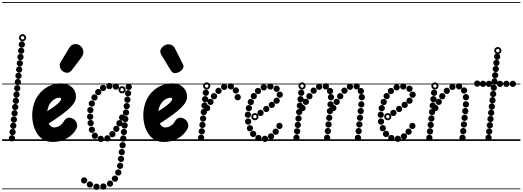

<svg xmlns="http://www.w3.org/2000/svg" viewBox="-25 -1349 5002 1838"><path d="M184.1 -893Q171.5 -893 162.8 -901.7Q154 -910.4 154 -922.9Q154 -935.5 162.7 -944.2Q171.4 -953 183.9 -953Q196.5 -953 205.2 -944.3Q214 -935.6 214 -923.1Q214 -910.5 205.3 -901.8Q196.6 -893 184.1 -893ZM177.6 -833Q165 -833 156.2 -841.7Q147.5 -850.4 147.5 -862.9Q147.5 -875.5 156.2 -884.2Q164.9 -893 177.4 -893Q190 -893 198.8 -884.3Q207.5 -875.6 207.5 -863.1Q207.5 -850.5 198.8 -841.8Q190.1 -833 177.6 -833ZM171.1 -773Q158.5 -773 149.8 -781.7Q141 -790.4 141 -802.9Q141 -815.5 149.7 -824.2Q158.4 -833 170.9 -833Q183.5 -833 192.2 -824.3Q201 -815.6 201 -803.1Q201 -790.5 192.3 -781.8Q183.6 -773 171.1 -773ZM165.1 -713Q152.5 -713 143.8 -721.7Q135 -730.4 135 -742.9Q135 -755.5 143.7 -764.2Q152.4 -773 164.9 -773Q177.5 -773 186.2 -764.3Q195 -755.6 195 -743.1Q195 -730.5 186.3 -721.8Q177.6 -713 165.1 -713ZM158.6 -653.5Q146 -653.5 137.2 -662.2Q128.5 -670.9 128.5 -683.4Q128.5 -696 137.2 -704.8Q145.9 -713.5 158.4 -713.5Q171 -713.5 179.8 -704.8Q188.5 -696.1 188.5 -683.6Q188.5 -671 179.8 -662.2Q171.1 -653.5 158.6 -653.5ZM152.1 -593.5Q139.5 -593.5 130.8 -602.2Q122 -610.9 122 -623.4Q122 -636 130.7 -644.8Q139.4 -653.5 151.9 -653.5Q164.5 -653.5 173.2 -644.8Q182 -636.1 182 -623.6Q182 -611 173.3 -602.2Q164.6 -593.5 152.1 -593.5ZM146.1 -533.5Q133.5 -533.5 124.8 -542.2Q116 -550.9 116 -563.4Q116 -576 124.7 -584.8Q133.4 -593.5 145.9 -593.5Q158.5 -593.5 167.2 -584.8Q176 -576.1 176 -563.6Q176 -551 167.3 -542.2Q158.6 -533.5 146.1 -533.5ZM139.6 -474Q127 -474 118.2 -482.7Q109.5 -491.4 109.5 -503.9Q109.5 -516.5 118.2 -525.2Q126.9 -534 139.4 -534Q152 -534 160.8 -525.3Q169.5 -516.6 169.5 -504.1Q169.5 -491.5 160.8 -482.8Q152.1 -474 139.6 -474ZM133.1 -414Q120.5 -414 111.8 -422.7Q103 -431.4 103 -443.9Q103 -456.5 111.7 -465.2Q120.4 -474 132.9 -474Q145.5 -474 154.2 -465.3Q163 -456.6 163 -444.1Q163 -431.5 154.3 -422.8Q145.6 -414 133.1 -414ZM127.1 -354Q114.5 -354 105.8 -362.7Q97 -371.4 97 -383.9Q97 -396.5 105.7 -405.2Q114.4 -414 126.9 -414Q139.5 -414 148.2 -405.3Q157 -396.6 157 -384.1Q157 -371.5 148.3 -362.8Q139.6 -354 127.1 -354ZM120.6 -294.5Q108 -294.5 99.2 -303.2Q90.5 -311.9 90.5 -324.4Q90.5 -337 99.2 -345.8Q107.9 -354.5 120.4 -354.5Q133 -354.5 141.8 -345.8Q150.5 -337.1 150.5 -324.6Q150.5 -312 141.8 -303.2Q133.1 -294.5 120.6 -294.5ZM114.6 -234.5Q102 -234.5 93.2 -243.2Q84.5 -251.9 84.5 -264.4Q84.5 -277 93.2 -285.8Q101.9 -294.5 114.4 -294.5Q127 -294.5 135.8 -285.8Q144.5 -277.1 144.5 -264.6Q144.5 -252 135.8 -243.2Q127.1 -234.5 114.6 -234.5ZM108.1 -174.5Q95.5 -174.5 86.8 -183.2Q78 -191.9 78 -204.4Q78 -217 86.7 -225.8Q95.4 -234.5 107.9 -234.5Q120.5 -234.5 129.2 -225.8Q138 -217.1 138 -204.6Q138 -192 129.3 -183.2Q120.6 -174.5 108.1 -174.5ZM102.1 -115Q89.5 -115 80.8 -123.7Q72 -132.4 72 -144.9Q72 -157.5 80.7 -166.2Q89.4 -175 101.9 -175Q114.5 -175 123.2 -166.3Q132 -157.6 132 -145.1Q132 -132.5 123.3 -123.8Q114.6 -115 102.1 -115ZM95.6 -55Q83 -55 74.2 -63.7Q65.5 -72.4 65.5 -84.9Q65.5 -97.5 74.2 -106.2Q82.9 -115 95.4 -115Q108 -115 116.8 -106.3Q125.5 -97.6 125.5 -85.1Q125.5 -72.5 116.8 -63.8Q108.1 -55 95.6 -55ZM89.1 5Q76.5 5 67.8 -3.7Q59 -12.4 59 -24.9Q59 -37.5 67.7 -46.2Q76.4 -55 88.9 -55Q101.5 -55 110.2 -46.3Q119 -37.6 119 -25.1Q119 -12.5 110.3 -3.8Q101.6 5 89.1 5ZM191.2 -953Q177 -953 166.8 -963.2Q156.5 -973.3 156.5 -987.7Q156.5 -1002 166.7 -1012Q176.8 -1022 191.2 -1022Q205.5 -1022 215.5 -1011.9Q225.5 -1001.9 225.5 -987.7Q225.5 -973.5 215.4 -963.2Q205.4 -953 191.2 -953ZM191.2 -971Q198 -971 202.8 -975.9Q207.5 -980.8 207.5 -987.5Q207.5 -994.5 202.7 -999.2Q197.9 -1004 191 -1004Q184.5 -1004 179.5 -999.2Q174.5 -994.5 174.5 -987.5Q174.5 -980.8 179.5 -975.9Q184.5 -971 191.2 -971ZM-5 455H319.5V463H-5ZM-5 -16H319.5V0H-5ZM-5 -549H319.5V-541H-5ZM-5 -1329H319.5V-1321H-5Z M479.5 10Q423 10 383.5 -16.5Q344 -43 320.5 -86.8Q297 -130.5 288.5 -182.8Q280 -235 285.5 -286Q295 -372 336.2 -431Q377.5 -490 436 -520.5Q494.5 -551 555 -551Q602.5 -551 635.2 -533.8Q668 -516.5 685 -487.5Q702 -458.5 702 -422.5Q702 -398 689 -373Q676 -348 646.2 -318.5Q616.5 -289 566 -251.8Q515.5 -214.5 440.5 -166Q446.5 -155.5 454 -147.2Q461.5 -139 471.2 -134Q481 -129 492.5 -129Q520 -129 545.5 -144.5Q571 -160 584.5 -185Q598.5 -211.5 622 -220Q645.5 -228.5 676 -211Q701 -196.5 710.2 -168.5Q719.5 -140.5 705.5 -115Q673.5 -56.5 612.5 -23.2Q551.5 10 479.5 10ZM427.5 -285Q459.5 -304 484 -321.5Q508.5 -339 525.5 -354Q542.5 -369 551.2 -381Q560 -393 560 -400.5Q560 -406 557.2 -409.8Q554.5 -413.5 544.5 -413.5Q522 -413.5 497.5 -399.8Q473 -386 454 -358.2Q435 -330.5 428 -288ZM479.5 10Q423 10 383.5 -16.5Q344 -43 320.5 -86.8Q297 -130.5 288.5 -182.8Q280 -235 285.5 -286Q295 -372 336.2 -431Q377.5 -490 436 -520.5Q494.5 -551 555 -551Q602.5 -551 635.2 -533.8Q668 -516.5 685 -487.5Q702 -458.5 702 -422.5Q702 -398 689 -373Q676 -348 646.2 -318.5Q616.5 -289 566 -251.8Q515.5 -214.5 440.5 -166Q446.5 -155.5 454 -147.2Q461.5 -139 471.2 -134Q481 -129 492.5 -129Q520 -129 545.5 -144.5Q571 -160 584.5 -185Q598.5 -211.5 622 -220Q645.5 -228.5 676 -211Q701 -196.5 710.2 -168.5Q719.5 -140.5 705.5 -115Q673.5 -56.5 612.5 -23.2Q551.5 10 479.5 10ZM427.5 -285Q459.5 -304 484 -321.5Q508.5 -339 525.5 -354Q542.5 -369 551.2 -381Q560 -393 560 -400.5Q560 -406 557.2 -409.8Q554.5 -413.5 544.5 -413.5Q522 -413.5 497.5 -399.8Q473 -386 454 -358.2Q435 -330.5 428 -288ZM580.5 -664Q557.5 -678 549.2 -704.2Q541 -730.5 557.5 -758L634.5 -885.5Q658.5 -925.5 691.2 -927.2Q724 -929 747 -907.5Q770.5 -886.5 772.8 -856.5Q775 -826.5 756.5 -802L664 -679.5Q645.5 -655 623.8 -653Q602 -651 580.5 -664ZM234 455H787V463H234ZM234 -16H787V0H234ZM234 -549H787V-541H234ZM234 -1329H787V-1321H234Z M1148.6 71.5Q1136 71.5 1127.2 62.8Q1118.5 54.1 1118.5 41.6Q1118.5 29 1127.2 20.2Q1135.9 11.5 1148.4 11.5Q1161 11.5 1169.8 20.2Q1178.5 28.9 1178.5 41.4Q1178.5 54 1169.8 62.8Q1161.1 71.5 1148.6 71.5ZM1141.1 137Q1128.5 137 1119.8 128.3Q1111 119.6 1111 107.1Q1111 94.5 1119.7 85.8Q1128.4 77 1140.9 77Q1153.5 77 1162.2 85.7Q1171 94.4 1171 106.9Q1171 119.5 1162.3 128.2Q1153.6 137 1141.1 137ZM1133.6 202.5Q1121 202.5 1112.2 193.8Q1103.5 185.1 1103.5 172.6Q1103.5 160 1112.2 151.2Q1120.9 142.5 1133.4 142.5Q1146 142.5 1154.8 151.2Q1163.5 159.9 1163.5 172.4Q1163.5 185 1154.8 193.8Q1146.1 202.5 1133.6 202.5ZM1125.1 268Q1112.5 268 1103.8 259.3Q1095 250.6 1095 238.1Q1095 225.5 1103.7 216.8Q1112.4 208 1124.9 208Q1137.5 208 1146.2 216.7Q1155 225.4 1155 237.9Q1155 250.5 1146.3 259.2Q1137.6 268 1125.1 268ZM1107.6 332Q1095 332 1086.2 323.3Q1077.5 314.6 1077.5 302.1Q1077.5 289.5 1086.2 280.8Q1094.9 272 1107.4 272Q1120 272 1128.8 280.7Q1137.5 289.4 1137.5 301.9Q1137.5 314.5 1128.8 323.2Q1120.1 332 1107.6 332ZM1075.6 391Q1063 391 1054.2 382.3Q1045.5 373.6 1045.5 361.1Q1045.5 348.5 1054.2 339.8Q1062.9 331 1075.4 331Q1088 331 1096.8 339.7Q1105.5 348.4 1105.5 360.9Q1105.5 373.5 1096.8 382.2Q1088.1 391 1075.6 391ZM1028.1 439Q1015.5 439 1006.8 430.3Q998 421.6 998 409.1Q998 396.5 1006.7 387.8Q1015.4 379 1027.9 379Q1040.5 379 1049.2 387.7Q1058 396.4 1058 408.9Q1058 421.5 1049.3 430.2Q1040.6 439 1028.1 439ZM964.6 466.5Q952 466.5 943.2 457.8Q934.5 449.1 934.5 436.6Q934.5 424 943.2 415.2Q951.9 406.5 964.4 406.5Q977 406.5 985.8 415.2Q994.5 423.9 994.5 436.4Q994.5 449 985.8 457.8Q977.1 466.5 964.6 466.5ZM898.6 469Q886 469 877.2 460.3Q868.5 451.6 868.5 439.1Q868.5 426.5 877.2 417.8Q885.9 409 898.4 409Q911 409 919.8 417.7Q928.5 426.4 928.5 438.9Q928.5 451.5 919.8 460.2Q911.1 469 898.6 469ZM835.6 447Q823 447 814.2 438.3Q805.5 429.6 805.5 417.1Q805.5 404.5 814.2 395.8Q822.9 387 835.4 387Q848 387 856.8 395.7Q865.5 404.4 865.5 416.9Q865.5 429.5 856.8 438.2Q848.1 447 835.6 447ZM780.6 408Q768 408 759.2 399.3Q750.5 390.6 750.5 378.1Q750.5 365.5 759.2 356.8Q767.9 348 780.4 348Q793 348 801.8 356.7Q810.5 365.4 810.5 377.9Q810.5 390.5 801.8 399.2Q793.1 408 780.6 408ZM1207.6 -487.5Q1195 -487.5 1186.2 -496.2Q1177.5 -504.9 1177.5 -517.4Q1177.5 -530 1186.2 -538.8Q1194.9 -547.5 1207.4 -547.5Q1220 -547.5 1228.8 -538.8Q1237.5 -530.1 1237.5 -517.6Q1237.5 -505 1228.8 -496.2Q1220.1 -487.5 1207.6 -487.5ZM1201.1 -426Q1188.5 -426 1179.8 -434.7Q1171 -443.4 1171 -455.9Q1171 -468.5 1179.7 -477.2Q1188.4 -486 1200.9 -486Q1213.5 -486 1222.2 -477.3Q1231 -468.6 1231 -456.1Q1231 -443.5 1222.3 -434.8Q1213.6 -426 1201.1 -426ZM1194.6 -364.5Q1182 -364.5 1173.2 -373.2Q1164.5 -381.9 1164.5 -394.4Q1164.5 -407 1173.2 -415.8Q1181.9 -424.5 1194.4 -424.5Q1207 -424.5 1215.8 -415.8Q1224.5 -407.1 1224.5 -394.6Q1224.5 -382 1215.8 -373.2Q1207.1 -364.5 1194.6 -364.5ZM1188.1 -303Q1175.5 -303 1166.8 -311.7Q1158 -320.4 1158 -332.9Q1158 -345.5 1166.7 -354.2Q1175.4 -363 1187.9 -363Q1200.5 -363 1209.2 -354.3Q1218 -345.6 1218 -333.1Q1218 -320.5 1209.3 -311.8Q1200.6 -303 1188.1 -303ZM1181.6 -241.5Q1169 -241.5 1160.2 -250.2Q1151.5 -258.9 1151.5 -271.4Q1151.5 -284 1160.2 -292.8Q1168.9 -301.5 1181.4 -301.5Q1194 -301.5 1202.8 -292.8Q1211.5 -284.1 1211.5 -271.6Q1211.5 -259 1202.8 -250.2Q1194.1 -241.5 1181.6 -241.5ZM1174.6 -179.5Q1162 -179.5 1153.2 -188.2Q1144.5 -196.9 1144.5 -209.4Q1144.5 -222 1153.2 -230.8Q1161.9 -239.5 1174.4 -239.5Q1187 -239.5 1195.8 -230.8Q1204.5 -222.1 1204.5 -209.6Q1204.5 -197 1195.8 -188.2Q1187.1 -179.5 1174.6 -179.5ZM1168.1 -118Q1155.5 -118 1146.8 -126.7Q1138 -135.4 1138 -147.9Q1138 -160.5 1146.7 -169.2Q1155.4 -178 1167.9 -178Q1180.5 -178 1189.2 -169.3Q1198 -160.6 1198 -148.1Q1198 -135.5 1189.3 -126.8Q1180.6 -118 1168.1 -118ZM1161.6 -55.5Q1149 -55.5 1140.2 -64.2Q1131.5 -72.9 1131.5 -85.4Q1131.5 -98 1140.2 -106.8Q1148.9 -115.5 1161.4 -115.5Q1174 -115.5 1182.8 -106.8Q1191.5 -98.1 1191.5 -85.6Q1191.5 -73 1182.8 -64.2Q1174.1 -55.5 1161.6 -55.5ZM1155.1 7Q1142.5 7 1133.8 -1.7Q1125 -10.4 1125 -22.9Q1125 -35.5 1133.7 -44.2Q1142.4 -53 1154.9 -53Q1167.5 -53 1176.2 -44.3Q1185 -35.6 1185 -23.1Q1185 -10.5 1176.3 -1.8Q1167.6 7 1155.1 7ZM1084.6 -490Q1072 -490 1063.2 -498.7Q1054.5 -507.4 1054.5 -519.9Q1054.5 -532.5 1063.2 -541.2Q1071.9 -550 1084.4 -550Q1097 -550 1105.8 -541.3Q1114.5 -532.6 1114.5 -520.1Q1114.5 -507.5 1105.8 -498.8Q1097.1 -490 1084.6 -490ZM1022.6 -495Q1010 -495 1001.2 -503.7Q992.5 -512.4 992.5 -524.9Q992.5 -537.5 1001.2 -546.2Q1009.9 -555 1022.4 -555Q1035 -555 1043.8 -546.3Q1052.5 -537.6 1052.5 -525.1Q1052.5 -512.5 1043.8 -503.8Q1035.1 -495 1022.6 -495ZM962.1 -477Q949.5 -477 940.8 -485.7Q932 -494.4 932 -506.9Q932 -519.5 940.7 -528.2Q949.4 -537 961.9 -537Q974.5 -537 983.2 -528.3Q992 -519.6 992 -507.1Q992 -494.5 983.3 -485.8Q974.6 -477 962.1 -477ZM915.6 -437.5Q903 -437.5 894.2 -446.2Q885.5 -454.9 885.5 -467.4Q885.5 -480 894.2 -488.8Q902.9 -497.5 915.4 -497.5Q928 -497.5 936.8 -488.8Q945.5 -480.1 945.5 -467.6Q945.5 -455 936.8 -446.2Q928.1 -437.5 915.6 -437.5ZM879.6 -386Q867 -386 858.2 -394.7Q849.5 -403.4 849.5 -415.9Q849.5 -428.5 858.2 -437.2Q866.9 -446 879.4 -446Q892 -446 900.8 -437.3Q909.5 -428.6 909.5 -416.1Q909.5 -403.5 900.8 -394.8Q892.1 -386 879.6 -386ZM854.1 -328Q841.5 -328 832.8 -336.7Q824 -345.4 824 -357.9Q824 -370.5 832.7 -379.2Q841.4 -388 853.9 -388Q866.5 -388 875.2 -379.3Q884 -370.6 884 -358.1Q884 -345.5 875.3 -336.8Q866.6 -328 854.1 -328ZM840.1 -265Q827.5 -265 818.8 -273.7Q810 -282.4 810 -294.9Q810 -307.5 818.7 -316.2Q827.4 -325 839.9 -325Q852.5 -325 861.2 -316.3Q870 -307.6 870 -295.1Q870 -282.5 861.3 -273.8Q852.6 -265 840.1 -265ZM838.1 -201.5Q825.5 -201.5 816.8 -210.2Q808 -218.9 808 -231.4Q808 -244 816.7 -252.8Q825.4 -261.5 837.9 -261.5Q850.5 -261.5 859.2 -252.8Q868 -244.1 868 -231.6Q868 -219 859.3 -210.2Q850.6 -201.5 838.1 -201.5ZM843.1 -140.5Q830.5 -140.5 821.8 -149.2Q813 -157.9 813 -170.4Q813 -183 821.7 -191.8Q830.4 -200.5 842.9 -200.5Q855.5 -200.5 864.2 -191.8Q873 -183.1 873 -170.6Q873 -158 864.3 -149.2Q855.6 -140.5 843.1 -140.5ZM854.6 -77Q842 -77 833.2 -85.7Q824.5 -94.4 824.5 -106.9Q824.5 -119.5 833.2 -128.2Q841.9 -137 854.4 -137Q867 -137 875.8 -128.3Q884.5 -119.6 884.5 -107.1Q884.5 -94.5 875.8 -85.8Q867.1 -77 854.6 -77ZM883.1 -19.5Q870.5 -19.5 861.8 -28.2Q853 -36.9 853 -49.4Q853 -62 861.7 -70.8Q870.4 -79.5 882.9 -79.5Q895.5 -79.5 904.2 -70.8Q913 -62.1 913 -49.6Q913 -37 904.3 -28.2Q895.6 -19.5 883.1 -19.5ZM939.6 10.5Q927 10.5 918.2 1.8Q909.5 -6.9 909.5 -19.4Q909.5 -32 918.2 -40.8Q926.9 -49.5 939.4 -49.5Q952 -49.5 960.8 -40.8Q969.5 -32.1 969.5 -19.6Q969.5 -7 960.8 1.8Q952.1 10.5 939.6 10.5ZM1003.1 5.5Q990.5 5.5 981.8 -3.2Q973 -11.9 973 -24.4Q973 -37 981.7 -45.8Q990.4 -54.5 1002.9 -54.5Q1015.5 -54.5 1024.2 -45.8Q1033 -37.1 1033 -24.6Q1033 -12 1024.3 -3.2Q1015.6 5.5 1003.1 5.5ZM1051.1 -35Q1038.5 -35 1029.8 -43.7Q1021 -52.4 1021 -64.9Q1021 -77.5 1029.7 -86.2Q1038.4 -95 1050.9 -95Q1063.5 -95 1072.2 -86.3Q1081 -77.6 1081 -65.1Q1081 -52.5 1072.3 -43.8Q1063.6 -35 1051.1 -35ZM1088.6 -86Q1076 -86 1067.2 -94.7Q1058.5 -103.4 1058.5 -115.9Q1058.5 -128.5 1067.2 -137.2Q1075.9 -146 1088.4 -146Q1101 -146 1109.8 -137.3Q1118.5 -128.6 1118.5 -116.1Q1118.5 -103.5 1109.8 -94.8Q1101.1 -86 1088.6 -86ZM1118.6 -139.5Q1106 -139.5 1097.2 -148.2Q1088.5 -156.9 1088.5 -169.4Q1088.5 -182 1097.2 -190.8Q1105.9 -199.5 1118.4 -199.5Q1131 -199.5 1139.8 -190.8Q1148.5 -182.1 1148.5 -169.6Q1148.5 -157 1139.8 -148.2Q1131.1 -139.5 1118.6 -139.5ZM1144.1 -194Q1131.5 -194 1122.8 -202.7Q1114 -211.4 1114 -223.9Q1114 -236.5 1122.7 -245.2Q1131.4 -254 1143.9 -254Q1156.5 -254 1165.2 -245.3Q1174 -236.6 1174 -224.1Q1174 -211.5 1165.3 -202.8Q1156.6 -194 1144.1 -194ZM1143.7 -455Q1129.5 -455 1119.2 -465.2Q1109 -475.3 1109 -489.7Q1109 -504 1119.2 -514Q1129.3 -524 1143.7 -524Q1158 -524 1168 -513.9Q1178 -503.9 1178 -489.7Q1178 -475.5 1167.9 -465.2Q1157.9 -455 1143.7 -455ZM1143.8 -473Q1150.5 -473 1155.2 -477.9Q1160 -482.8 1160 -489.5Q1160 -496.5 1155.2 -501.2Q1150.4 -506 1143.5 -506Q1137 -506 1132 -501.2Q1127 -496.5 1127 -489.5Q1127 -482.8 1132 -477.9Q1137 -473 1143.8 -473ZM755 455H1357V463H755ZM755 -16H1357V0H755ZM755 -549H1357V-541H755ZM755 -1329H1357V-1321H755Z M1543 10Q1486.5 10 1447 -16.5Q1407.5 -43 1384 -86.8Q1360.5 -130.5 1352 -182.8Q1343.5 -235 1349 -286Q1358.5 -372 1399.8 -431Q1441 -490 1499.5 -520.5Q1558 -551 1618.5 -551Q1666 -551 1698.8 -533.8Q1731.5 -516.5 1748.5 -487.5Q1765.5 -458.5 1765.5 -422.5Q1765.5 -398 1752.5 -373Q1739.5 -348 1709.8 -318.5Q1680 -289 1629.5 -251.8Q1579 -214.5 1504 -166Q1510 -155.5 1517.5 -147.2Q1525 -139 1534.8 -134Q1544.5 -129 1556 -129Q1583.5 -129 1609 -144.5Q1634.5 -160 1648 -185Q1662 -211.5 1685.5 -220Q1709 -228.5 1739.5 -211Q1764.5 -196.5 1773.8 -168.5Q1783 -140.5 1769 -115Q1737 -56.5 1676 -23.2Q1615 10 1543 10ZM1491 -285Q1523 -304 1547.5 -321.5Q1572 -339 1589 -354Q1606 -369 1614.8 -381Q1623.5 -393 1623.5 -400.5Q1623.5 -406 1620.8 -409.8Q1618 -413.5 1608 -413.5Q1585.5 -413.5 1561 -399.8Q1536.5 -386 1517.5 -358.2Q1498.5 -330.5 1491.5 -288ZM1543 10Q1486.5 10 1447 -16.5Q1407.5 -43 1384 -86.8Q1360.5 -130.5 1352 -182.8Q1343.5 -235 1349 -286Q1358.5 -372 1399.8 -431Q1441 -490 1499.5 -520.5Q1558 -551 1618.5 -551Q1666 -551 1698.8 -533.8Q1731.5 -516.5 1748.5 -487.5Q1765.5 -458.5 1765.5 -422.5Q1765.5 -398 1752.5 -373Q1739.5 -348 1709.8 -318.5Q1680 -289 1629.5 -251.8Q1579 -214.5 1504 -166Q1510 -155.5 1517.5 -147.2Q1525 -139 1534.8 -134Q1544.5 -129 1556 -129Q1583.5 -129 1609 -144.5Q1634.5 -160 1648 -185Q1662 -211.5 1685.5 -220Q1709 -228.5 1739.5 -211Q1764.5 -196.5 1773.8 -168.5Q1783 -140.5 1769 -115Q1737 -56.5 1676 -23.2Q1615 10 1543 10ZM1491 -285Q1523 -304 1547.5 -321.5Q1572 -339 1589 -354Q1606 -369 1614.8 -381Q1623.5 -393 1623.5 -400.5Q1623.5 -406 1620.8 -409.8Q1618 -413.5 1608 -413.5Q1585.5 -413.5 1561 -399.8Q1536.5 -386 1517.5 -358.2Q1498.5 -330.5 1491.5 -288ZM1608 -678 1520 -823.5Q1503 -851 1512.8 -874Q1522.5 -897 1545 -911Q1567.5 -925 1587.5 -925Q1605 -925 1622 -915.8Q1639 -906.5 1650 -885L1725 -736.5Q1735.5 -716 1729.2 -700Q1723 -684 1710.2 -673.5Q1697.5 -663 1687.5 -658.5Q1673 -650 1650 -649Q1627 -648 1608 -678ZM1297.5 455H1850.5V463H1297.5ZM1297.5 -16H1850.5V0H1297.5ZM1297.5 -549H1850.5V-541H1297.5ZM1297.5 -1329H1850.5V-1321H1297.5Z M1958.1 -284.5Q1945.5 -284.5 1936.8 -293.2Q1928 -301.9 1928 -314.4Q1928 -327 1936.7 -335.8Q1945.4 -344.5 1957.9 -344.5Q1970.5 -344.5 1979.2 -335.8Q1988 -327.1 1988 -314.6Q1988 -302 1979.3 -293.2Q1970.6 -284.5 1958.1 -284.5ZM1990.1 -344Q1977.5 -344 1968.8 -352.7Q1960 -361.4 1960 -373.9Q1960 -386.5 1968.7 -395.2Q1977.4 -404 1989.9 -404Q2002.5 -404 2011.2 -395.3Q2020 -386.6 2020 -374.1Q2020 -361.5 2011.3 -352.8Q2002.6 -344 1990.1 -344ZM2024.1 -398Q2011.5 -398 2002.8 -406.7Q1994 -415.4 1994 -427.9Q1994 -440.5 2002.7 -449.2Q2011.4 -458 2023.9 -458Q2036.5 -458 2045.2 -449.3Q2054 -440.6 2054 -428.1Q2054 -415.5 2045.3 -406.8Q2036.6 -398 2024.1 -398ZM2067.1 -449.5Q2054.5 -449.5 2045.8 -458.2Q2037 -466.9 2037 -479.4Q2037 -492 2045.7 -500.8Q2054.4 -509.5 2066.9 -509.5Q2079.5 -509.5 2088.2 -500.8Q2097 -492.1 2097 -479.6Q2097 -467 2088.3 -458.2Q2079.6 -449.5 2067.1 -449.5ZM2121.1 -487.5Q2108.5 -487.5 2099.8 -496.2Q2091 -504.9 2091 -517.4Q2091 -530 2099.7 -538.8Q2108.4 -547.5 2120.9 -547.5Q2133.5 -547.5 2142.2 -538.8Q2151 -530.1 2151 -517.6Q2151 -505 2142.3 -496.2Q2133.6 -487.5 2121.1 -487.5ZM2185.1 -492Q2172.5 -492 2163.8 -500.7Q2155 -509.4 2155 -521.9Q2155 -534.5 2163.7 -543.2Q2172.4 -552 2184.9 -552Q2197.5 -552 2206.2 -543.3Q2215 -534.6 2215 -522.1Q2215 -509.5 2206.3 -500.8Q2197.6 -492 2185.1 -492ZM2232.6 -453Q2220 -453 2211.2 -461.7Q2202.5 -470.4 2202.5 -482.9Q2202.5 -495.5 2211.2 -504.2Q2219.9 -513 2232.4 -513Q2245 -513 2253.8 -504.3Q2262.5 -495.6 2262.5 -483.1Q2262.5 -470.5 2253.8 -461.8Q2245.1 -453 2232.6 -453ZM2250.6 -388.5Q2238 -388.5 2229.2 -397.2Q2220.5 -405.9 2220.5 -418.4Q2220.5 -431 2229.2 -439.8Q2237.9 -448.5 2250.4 -448.5Q2263 -448.5 2271.8 -439.8Q2280.5 -431.1 2280.5 -418.6Q2280.5 -406 2271.8 -397.2Q2263.1 -388.5 2250.6 -388.5ZM1945.6 -431Q1933 -431 1924.2 -439.7Q1915.5 -448.4 1915.5 -460.9Q1915.5 -473.5 1924.2 -482.2Q1932.9 -491 1945.4 -491Q1958 -491 1966.8 -482.3Q1975.5 -473.6 1975.5 -461.1Q1975.5 -448.5 1966.8 -439.8Q1958.1 -431 1945.6 -431ZM1939.1 -369.5Q1926.5 -369.5 1917.8 -378.2Q1909 -386.9 1909 -399.4Q1909 -412 1917.7 -420.8Q1926.4 -429.5 1938.9 -429.5Q1951.5 -429.5 1960.2 -420.8Q1969 -412.1 1969 -399.6Q1969 -387 1960.3 -378.2Q1951.6 -369.5 1939.1 -369.5ZM1932.6 -308Q1920 -308 1911.2 -316.7Q1902.5 -325.4 1902.5 -337.9Q1902.5 -350.5 1911.2 -359.2Q1919.9 -368 1932.4 -368Q1945 -368 1953.8 -359.3Q1962.5 -350.6 1962.5 -338.1Q1962.5 -325.5 1953.8 -316.8Q1945.1 -308 1932.6 -308ZM1926.1 -246.5Q1913.5 -246.5 1904.8 -255.2Q1896 -263.9 1896 -276.4Q1896 -289 1904.7 -297.8Q1913.4 -306.5 1925.9 -306.5Q1938.5 -306.5 1947.2 -297.8Q1956 -289.1 1956 -276.6Q1956 -264 1947.3 -255.2Q1938.6 -246.5 1926.1 -246.5ZM1919.6 -184.5Q1907 -184.5 1898.2 -193.2Q1889.5 -201.9 1889.5 -214.4Q1889.5 -227 1898.2 -235.8Q1906.9 -244.5 1919.4 -244.5Q1932 -244.5 1940.8 -235.8Q1949.5 -227.1 1949.5 -214.6Q1949.5 -202 1940.8 -193.2Q1932.1 -184.5 1919.6 -184.5ZM1913.1 -123Q1900.5 -123 1891.8 -131.7Q1883 -140.4 1883 -152.9Q1883 -165.5 1891.7 -174.2Q1900.4 -183 1912.9 -183Q1925.5 -183 1934.2 -174.3Q1943 -165.6 1943 -153.1Q1943 -140.5 1934.3 -131.8Q1925.6 -123 1913.1 -123ZM1906.6 -61.5Q1894 -61.5 1885.2 -70.2Q1876.5 -78.9 1876.5 -91.4Q1876.5 -104 1885.2 -112.8Q1893.9 -121.5 1906.4 -121.5Q1919 -121.5 1927.8 -112.8Q1936.5 -104.1 1936.5 -91.6Q1936.5 -79 1927.8 -70.2Q1919.1 -61.5 1906.6 -61.5ZM1900.1 0Q1887.5 0 1878.8 -8.7Q1870 -17.4 1870 -29.9Q1870 -42.5 1878.7 -51.2Q1887.4 -60 1899.9 -60Q1912.5 -60 1921.2 -51.3Q1930 -42.6 1930 -30.1Q1930 -17.5 1921.3 -8.8Q1912.6 0 1900.1 0ZM1953.7 -491.5Q1939.5 -491.5 1929.2 -501.7Q1919 -511.8 1919 -526.2Q1919 -540.5 1929.2 -550.5Q1939.3 -560.5 1953.7 -560.5Q1968 -560.5 1978 -550.4Q1988 -540.4 1988 -526.2Q1988 -512 1977.9 -501.8Q1967.9 -491.5 1953.7 -491.5ZM1953.8 -509.5Q1960.5 -509.5 1965.2 -514.4Q1970 -519.3 1970 -526Q1970 -533 1965.2 -537.8Q1960.4 -542.5 1953.5 -542.5Q1947 -542.5 1942 -537.8Q1937 -533 1937 -526Q1937 -519.3 1942 -514.4Q1947 -509.5 1953.8 -509.5ZM1825.5 455H2365V463H1825.5ZM1825.5 -16H2365V0H1825.5ZM1825.5 -549H2365V-541H1825.5ZM1825.5 -1329H2365V-1321H1825.5Z M2469.1 -238.5Q2456.5 -238.5 2447.8 -247.2Q2439 -255.9 2439 -268.4Q2439 -281 2447.7 -289.8Q2456.4 -298.5 2468.9 -298.5Q2481.5 -298.5 2490.2 -289.8Q2499 -281.1 2499 -268.6Q2499 -256 2490.3 -247.2Q2481.6 -238.5 2469.1 -238.5ZM2524.1 -276Q2511.5 -276 2502.8 -284.7Q2494 -293.4 2494 -305.9Q2494 -318.5 2502.7 -327.2Q2511.4 -336 2523.9 -336Q2536.5 -336 2545.2 -327.3Q2554 -318.6 2554 -306.1Q2554 -293.5 2545.3 -284.8Q2536.6 -276 2524.1 -276ZM2577.1 -315Q2564.5 -315 2555.8 -323.7Q2547 -332.4 2547 -344.9Q2547 -357.5 2555.7 -366.2Q2564.4 -375 2576.9 -375Q2589.5 -375 2598.2 -366.3Q2607 -357.6 2607 -345.1Q2607 -332.5 2598.3 -323.8Q2589.6 -315 2577.1 -315ZM2623.6 -355Q2611 -355 2602.2 -363.7Q2593.5 -372.4 2593.5 -384.9Q2593.5 -397.5 2602.2 -406.2Q2610.9 -415 2623.4 -415Q2636 -415 2644.8 -406.3Q2653.5 -397.6 2653.5 -385.1Q2653.5 -372.5 2644.8 -363.8Q2636.1 -355 2623.6 -355ZM2653.1 -412.5Q2640.5 -412.5 2631.8 -421.2Q2623 -429.9 2623 -442.4Q2623 -455 2631.7 -463.8Q2640.4 -472.5 2652.9 -472.5Q2665.5 -472.5 2674.2 -463.8Q2683 -455.1 2683 -442.6Q2683 -430 2674.3 -421.2Q2665.6 -412.5 2653.1 -412.5ZM2623.1 -469.5Q2610.5 -469.5 2601.8 -478.2Q2593 -486.9 2593 -499.4Q2593 -512 2601.7 -520.8Q2610.4 -529.5 2622.9 -529.5Q2635.5 -529.5 2644.2 -520.8Q2653 -512.1 2653 -499.6Q2653 -487 2644.3 -478.2Q2635.6 -469.5 2623.1 -469.5ZM2563.1 -491Q2550.5 -491 2541.8 -499.7Q2533 -508.4 2533 -520.9Q2533 -533.5 2541.7 -542.2Q2550.4 -551 2562.9 -551Q2575.5 -551 2584.2 -542.3Q2593 -533.6 2593 -521.1Q2593 -508.5 2584.3 -499.8Q2575.6 -491 2563.1 -491ZM2500.1 -483Q2487.5 -483 2478.8 -491.7Q2470 -500.4 2470 -512.9Q2470 -525.5 2478.7 -534.2Q2487.4 -543 2499.9 -543Q2512.5 -543 2521.2 -534.3Q2530 -525.6 2530 -513.1Q2530 -500.5 2521.3 -491.8Q2512.6 -483 2500.1 -483ZM2445.1 -448Q2432.5 -448 2423.8 -456.7Q2415 -465.4 2415 -477.9Q2415 -490.5 2423.7 -499.2Q2432.4 -508 2444.9 -508Q2457.5 -508 2466.2 -499.3Q2475 -490.6 2475 -478.1Q2475 -465.5 2466.3 -456.8Q2457.6 -448 2445.1 -448ZM2404.6 -399Q2392 -399 2383.2 -407.7Q2374.5 -416.4 2374.5 -428.9Q2374.5 -441.5 2383.2 -450.2Q2391.9 -459 2404.4 -459Q2417 -459 2425.8 -450.3Q2434.5 -441.6 2434.5 -429.1Q2434.5 -416.5 2425.8 -407.8Q2417.1 -399 2404.6 -399ZM2376.1 -342.5Q2363.5 -342.5 2354.8 -351.2Q2346 -359.9 2346 -372.4Q2346 -385 2354.7 -393.8Q2363.4 -402.5 2375.9 -402.5Q2388.5 -402.5 2397.2 -393.8Q2406 -385.1 2406 -372.6Q2406 -360 2397.3 -351.2Q2388.6 -342.5 2376.1 -342.5ZM2357.6 -283.5Q2345 -283.5 2336.2 -292.2Q2327.5 -300.9 2327.5 -313.4Q2327.5 -326 2336.2 -334.8Q2344.9 -343.5 2357.4 -343.5Q2370 -343.5 2378.8 -334.8Q2387.5 -326.1 2387.5 -313.6Q2387.5 -301 2378.8 -292.2Q2370.1 -283.5 2357.6 -283.5ZM2348.1 -220.5Q2335.5 -220.5 2326.8 -229.2Q2318 -237.9 2318 -250.4Q2318 -263 2326.7 -271.8Q2335.4 -280.5 2347.9 -280.5Q2360.5 -280.5 2369.2 -271.8Q2378 -263.1 2378 -250.6Q2378 -238 2369.3 -229.2Q2360.6 -220.5 2348.1 -220.5ZM2350.6 -155Q2338 -155 2329.2 -163.7Q2320.5 -172.4 2320.5 -184.9Q2320.5 -197.5 2329.2 -206.2Q2337.9 -215 2350.4 -215Q2363 -215 2371.8 -206.3Q2380.5 -197.6 2380.5 -185.1Q2380.5 -172.5 2371.8 -163.8Q2363.1 -155 2350.6 -155ZM2367.6 -91.5Q2355 -91.5 2346.2 -100.2Q2337.5 -108.9 2337.5 -121.4Q2337.5 -134 2346.2 -142.8Q2354.9 -151.5 2367.4 -151.5Q2380 -151.5 2388.8 -142.8Q2397.5 -134.1 2397.5 -121.6Q2397.5 -109 2388.8 -100.2Q2380.1 -91.5 2367.6 -91.5ZM2398.6 -37Q2386 -37 2377.2 -45.7Q2368.5 -54.4 2368.5 -66.9Q2368.5 -79.5 2377.2 -88.2Q2385.9 -97 2398.4 -97Q2411 -97 2419.8 -88.3Q2428.5 -79.6 2428.5 -67.1Q2428.5 -54.5 2419.8 -45.8Q2411.1 -37 2398.6 -37ZM2449.1 2Q2436.5 2 2427.8 -6.7Q2419 -15.4 2419 -27.9Q2419 -40.5 2427.7 -49.2Q2436.4 -58 2448.9 -58Q2461.5 -58 2470.2 -49.3Q2479 -40.6 2479 -28.1Q2479 -15.5 2470.3 -6.8Q2461.6 2 2449.1 2ZM2511.6 10Q2499 10 2490.2 1.3Q2481.5 -7.4 2481.5 -19.9Q2481.5 -32.5 2490.2 -41.2Q2498.9 -50 2511.4 -50Q2524 -50 2532.8 -41.3Q2541.5 -32.6 2541.5 -20.1Q2541.5 -7.5 2532.8 1.2Q2524.1 10 2511.6 10ZM2570.1 -13.5Q2557.5 -13.5 2548.8 -22.2Q2540 -30.9 2540 -43.4Q2540 -56 2548.7 -64.8Q2557.4 -73.5 2569.9 -73.5Q2582.5 -73.5 2591.2 -64.8Q2600 -56.1 2600 -43.6Q2600 -31 2591.3 -22.2Q2582.6 -13.5 2570.1 -13.5ZM2614.6 -58.5Q2602 -58.5 2593.2 -67.2Q2584.5 -75.9 2584.5 -88.4Q2584.5 -101 2593.2 -109.8Q2601.9 -118.5 2614.4 -118.5Q2627 -118.5 2635.8 -109.8Q2644.5 -101.1 2644.5 -88.6Q2644.5 -76 2635.8 -67.2Q2627.1 -58.5 2614.6 -58.5ZM2650.6 -113.5Q2638 -113.5 2629.2 -122.2Q2620.5 -130.9 2620.5 -143.4Q2620.5 -156 2629.2 -164.8Q2637.9 -173.5 2650.4 -173.5Q2663 -173.5 2671.8 -164.8Q2680.5 -156.1 2680.5 -143.6Q2680.5 -131 2671.8 -122.2Q2663.1 -113.5 2650.6 -113.5ZM2415.2 -197.5Q2401 -197.5 2390.8 -207.7Q2380.5 -217.8 2380.5 -232.2Q2380.5 -246.5 2390.7 -256.5Q2400.8 -266.5 2415.2 -266.5Q2429.5 -266.5 2439.5 -256.4Q2449.5 -246.4 2449.5 -232.2Q2449.5 -218 2439.4 -207.8Q2429.4 -197.5 2415.2 -197.5ZM2415.2 -215.5Q2422 -215.5 2426.8 -220.4Q2431.5 -225.3 2431.5 -232Q2431.5 -239 2426.7 -243.8Q2421.9 -248.5 2415 -248.5Q2408.5 -248.5 2403.5 -243.8Q2398.5 -239 2398.5 -232Q2398.5 -225.3 2403.5 -220.4Q2408.5 -215.5 2415.2 -215.5ZM2268.5 455H2821.5V463H2268.5ZM2268.5 -16H2821.5V0H2268.5ZM2268.5 -549H2821.5V-541H2268.5ZM2268.5 -1329H2821.5V-1321H2268.5Z M2871.1 -284.5Q2858.5 -284.5 2849.8 -293.2Q2841 -301.9 2841 -314.4Q2841 -327 2849.7 -335.8Q2858.4 -344.5 2870.9 -344.5Q2883.5 -344.5 2892.2 -335.8Q2901 -327.1 2901 -314.6Q2901 -302 2892.3 -293.2Q2883.6 -284.5 2871.1 -284.5ZM2903.1 -344Q2890.5 -344 2881.8 -352.7Q2873 -361.4 2873 -373.9Q2873 -386.5 2881.7 -395.2Q2890.4 -404 2902.9 -404Q2915.5 -404 2924.2 -395.3Q2933 -386.6 2933 -374.1Q2933 -361.5 2924.3 -352.8Q2915.6 -344 2903.1 -344ZM2937.1 -398Q2924.5 -398 2915.8 -406.7Q2907 -415.4 2907 -427.9Q2907 -440.5 2915.7 -449.2Q2924.4 -458 2936.9 -458Q2949.5 -458 2958.2 -449.3Q2967 -440.6 2967 -428.1Q2967 -415.5 2958.3 -406.8Q2949.6 -398 2937.1 -398ZM2977.6 -451Q2965 -451 2956.2 -459.7Q2947.5 -468.4 2947.5 -480.9Q2947.5 -493.5 2956.2 -502.2Q2964.9 -511 2977.4 -511Q2990 -511 2998.8 -502.3Q3007.5 -493.6 3007.5 -481.1Q3007.5 -468.5 2998.8 -459.8Q2990.1 -451 2977.6 -451ZM3030.1 -488.5Q3017.5 -488.5 3008.8 -497.2Q3000 -505.9 3000 -518.4Q3000 -531 3008.7 -539.8Q3017.4 -548.5 3029.9 -548.5Q3042.5 -548.5 3051.2 -539.8Q3060 -531.1 3060 -518.6Q3060 -506 3051.3 -497.2Q3042.6 -488.5 3030.1 -488.5ZM3094.6 -492Q3082 -492 3073.2 -500.7Q3064.5 -509.4 3064.5 -521.9Q3064.5 -534.5 3073.2 -543.2Q3081.9 -552 3094.4 -552Q3107 -552 3115.8 -543.3Q3124.5 -534.6 3124.5 -522.1Q3124.5 -509.5 3115.8 -500.8Q3107.1 -492 3094.6 -492ZM3134.6 -447.5Q3122 -447.5 3113.2 -456.2Q3104.5 -464.9 3104.5 -477.4Q3104.5 -490 3113.2 -498.8Q3121.9 -507.5 3134.4 -507.5Q3147 -507.5 3155.8 -498.8Q3164.5 -490.1 3164.5 -477.6Q3164.5 -465 3155.8 -456.2Q3147.1 -447.5 3134.6 -447.5ZM3143.6 -388.5Q3131 -388.5 3122.2 -397.2Q3113.5 -405.9 3113.5 -418.4Q3113.5 -431 3122.2 -439.8Q3130.9 -448.5 3143.4 -448.5Q3156 -448.5 3164.8 -439.8Q3173.5 -431.1 3173.5 -418.6Q3173.5 -406 3164.8 -397.2Q3156.1 -388.5 3143.6 -388.5ZM3139.1 -319.5Q3126.5 -319.5 3117.8 -328.2Q3109 -336.9 3109 -349.4Q3109 -362 3117.7 -370.8Q3126.4 -379.5 3138.9 -379.5Q3151.5 -379.5 3160.2 -370.8Q3169 -362.1 3169 -349.6Q3169 -337 3160.3 -328.2Q3151.6 -319.5 3139.1 -319.5ZM3133.1 -255.5Q3120.5 -255.5 3111.8 -264.2Q3103 -272.9 3103 -285.4Q3103 -298 3111.7 -306.8Q3120.4 -315.5 3132.9 -315.5Q3145.5 -315.5 3154.2 -306.8Q3163 -298.1 3163 -285.6Q3163 -273 3154.3 -264.2Q3145.6 -255.5 3133.1 -255.5ZM3126.6 -191.5Q3114 -191.5 3105.2 -200.2Q3096.5 -208.9 3096.5 -221.4Q3096.5 -234 3105.2 -242.8Q3113.9 -251.5 3126.4 -251.5Q3139 -251.5 3147.8 -242.8Q3156.5 -234.1 3156.5 -221.6Q3156.5 -209 3147.8 -200.2Q3139.1 -191.5 3126.6 -191.5ZM3120.1 -127.5Q3107.5 -127.5 3098.8 -136.2Q3090 -144.9 3090 -157.4Q3090 -170 3098.7 -178.8Q3107.4 -187.5 3119.9 -187.5Q3132.5 -187.5 3141.2 -178.8Q3150 -170.1 3150 -157.6Q3150 -145 3141.3 -136.2Q3132.6 -127.5 3120.1 -127.5ZM3113.6 -64Q3101 -64 3092.2 -72.7Q3083.5 -81.4 3083.5 -93.9Q3083.5 -106.5 3092.2 -115.2Q3100.9 -124 3113.4 -124Q3126 -124 3134.8 -115.3Q3143.5 -106.6 3143.5 -94.1Q3143.5 -81.5 3134.8 -72.8Q3126.1 -64 3113.6 -64ZM3106.6 0Q3094 0 3085.2 -8.7Q3076.5 -17.4 3076.5 -29.9Q3076.5 -42.5 3085.2 -51.2Q3093.9 -60 3106.4 -60Q3119 -60 3127.8 -51.3Q3136.5 -42.6 3136.5 -30.1Q3136.5 -17.5 3127.8 -8.8Q3119.1 0 3106.6 0ZM2858.6 -431Q2846 -431 2837.2 -439.7Q2828.5 -448.4 2828.5 -460.9Q2828.5 -473.5 2837.2 -482.2Q2845.9 -491 2858.4 -491Q2871 -491 2879.8 -482.3Q2888.5 -473.6 2888.5 -461.1Q2888.5 -448.5 2879.8 -439.8Q2871.1 -431 2858.6 -431ZM2852.1 -369.5Q2839.5 -369.5 2830.8 -378.2Q2822 -386.9 2822 -399.4Q2822 -412 2830.7 -420.8Q2839.4 -429.5 2851.9 -429.5Q2864.5 -429.5 2873.2 -420.8Q2882 -412.1 2882 -399.6Q2882 -387 2873.3 -378.2Q2864.6 -369.5 2852.1 -369.5ZM2845.6 -308Q2833 -308 2824.2 -316.7Q2815.5 -325.4 2815.5 -337.9Q2815.5 -350.5 2824.2 -359.2Q2832.9 -368 2845.4 -368Q2858 -368 2866.8 -359.3Q2875.5 -350.6 2875.5 -338.1Q2875.5 -325.5 2866.8 -316.8Q2858.1 -308 2845.6 -308ZM2839.1 -246.5Q2826.5 -246.5 2817.8 -255.2Q2809 -263.9 2809 -276.4Q2809 -289 2817.7 -297.8Q2826.4 -306.5 2838.9 -306.5Q2851.5 -306.5 2860.2 -297.8Q2869 -289.1 2869 -276.6Q2869 -264 2860.3 -255.2Q2851.6 -246.5 2839.1 -246.5ZM2832.6 -184.5Q2820 -184.5 2811.2 -193.2Q2802.5 -201.9 2802.5 -214.4Q2802.5 -227 2811.2 -235.8Q2819.9 -244.5 2832.4 -244.5Q2845 -244.5 2853.8 -235.8Q2862.5 -227.1 2862.5 -214.6Q2862.5 -202 2853.8 -193.2Q2845.1 -184.5 2832.6 -184.5ZM2826.1 -123Q2813.5 -123 2804.8 -131.7Q2796 -140.4 2796 -152.9Q2796 -165.5 2804.7 -174.2Q2813.4 -183 2825.9 -183Q2838.5 -183 2847.2 -174.3Q2856 -165.6 2856 -153.1Q2856 -140.5 2847.3 -131.8Q2838.6 -123 2826.1 -123ZM2819.6 -61.5Q2807 -61.5 2798.2 -70.2Q2789.5 -78.9 2789.5 -91.4Q2789.5 -104 2798.2 -112.8Q2806.9 -121.5 2819.4 -121.5Q2832 -121.5 2840.8 -112.8Q2849.5 -104.1 2849.5 -91.6Q2849.5 -79 2840.8 -70.2Q2832.1 -61.5 2819.6 -61.5ZM2813.1 0Q2800.5 0 2791.8 -8.7Q2783 -17.4 2783 -29.9Q2783 -42.5 2791.7 -51.2Q2800.4 -60 2812.9 -60Q2825.5 -60 2834.2 -51.3Q2843 -42.6 2843 -30.1Q2843 -17.5 2834.3 -8.8Q2825.6 0 2813.1 0ZM2866.7 -491.5Q2852.5 -491.5 2842.2 -501.7Q2832 -511.8 2832 -526.2Q2832 -540.5 2842.2 -550.5Q2852.3 -560.5 2866.7 -560.5Q2881 -560.5 2891 -550.4Q2901 -540.4 2901 -526.2Q2901 -512 2890.9 -501.8Q2880.9 -491.5 2866.7 -491.5ZM2866.8 -509.5Q2873.5 -509.5 2878.2 -514.4Q2883 -519.3 2883 -526Q2883 -533 2878.2 -537.8Q2873.4 -542.5 2866.5 -542.5Q2860 -542.5 2855 -537.8Q2850 -533 2850 -526Q2850 -519.3 2855 -514.4Q2860 -509.5 2866.8 -509.5ZM3166.1 -284.5Q3153.5 -284.5 3144.8 -293.2Q3136 -301.9 3136 -314.4Q3136 -327 3144.7 -335.8Q3153.4 -344.5 3165.9 -344.5Q3178.5 -344.5 3187.2 -335.8Q3196 -327.1 3196 -314.6Q3196 -302 3187.3 -293.2Q3178.6 -284.5 3166.1 -284.5ZM3198.1 -344Q3185.5 -344 3176.8 -352.7Q3168 -361.4 3168 -373.9Q3168 -386.5 3176.7 -395.2Q3185.4 -404 3197.9 -404Q3210.5 -404 3219.2 -395.3Q3228 -386.6 3228 -374.1Q3228 -361.5 3219.3 -352.8Q3210.6 -344 3198.1 -344ZM3232.1 -398Q3219.5 -398 3210.8 -406.7Q3202 -415.4 3202 -427.9Q3202 -440.5 3210.7 -449.2Q3219.4 -458 3231.9 -458Q3244.5 -458 3253.2 -449.3Q3262 -440.6 3262 -428.1Q3262 -415.5 3253.3 -406.8Q3244.6 -398 3232.1 -398ZM3272.6 -451Q3260 -451 3251.2 -459.7Q3242.5 -468.4 3242.5 -480.9Q3242.5 -493.5 3251.2 -502.2Q3259.9 -511 3272.4 -511Q3285 -511 3293.8 -502.3Q3302.5 -493.6 3302.5 -481.1Q3302.5 -468.5 3293.8 -459.8Q3285.1 -451 3272.6 -451ZM3325.1 -488.5Q3312.5 -488.5 3303.8 -497.2Q3295 -505.9 3295 -518.4Q3295 -531 3303.7 -539.8Q3312.4 -548.5 3324.9 -548.5Q3337.5 -548.5 3346.2 -539.8Q3355 -531.1 3355 -518.6Q3355 -506 3346.3 -497.2Q3337.6 -488.5 3325.1 -488.5ZM3389.6 -492Q3377 -492 3368.2 -500.7Q3359.5 -509.4 3359.5 -521.9Q3359.5 -534.5 3368.2 -543.2Q3376.9 -552 3389.4 -552Q3402 -552 3410.8 -543.3Q3419.5 -534.6 3419.5 -522.1Q3419.5 -509.5 3410.8 -500.8Q3402.1 -492 3389.6 -492ZM3429.6 -447.5Q3417 -447.5 3408.2 -456.2Q3399.5 -464.9 3399.5 -477.4Q3399.5 -490 3408.2 -498.8Q3416.9 -507.5 3429.4 -507.5Q3442 -507.5 3450.8 -498.8Q3459.5 -490.1 3459.5 -477.6Q3459.5 -465 3450.8 -456.2Q3442.1 -447.5 3429.6 -447.5ZM3438.6 -388.5Q3426 -388.5 3417.2 -397.2Q3408.5 -405.9 3408.5 -418.4Q3408.5 -431 3417.2 -439.8Q3425.9 -448.5 3438.4 -448.5Q3451 -448.5 3459.8 -439.8Q3468.5 -431.1 3468.5 -418.6Q3468.5 -406 3459.8 -397.2Q3451.1 -388.5 3438.6 -388.5ZM3434.1 -319.5Q3421.5 -319.5 3412.8 -328.2Q3404 -336.9 3404 -349.4Q3404 -362 3412.7 -370.8Q3421.4 -379.5 3433.9 -379.5Q3446.5 -379.5 3455.2 -370.8Q3464 -362.1 3464 -349.6Q3464 -337 3455.3 -328.2Q3446.6 -319.5 3434.1 -319.5ZM3428.1 -255.5Q3415.5 -255.5 3406.8 -264.2Q3398 -272.9 3398 -285.4Q3398 -298 3406.7 -306.8Q3415.4 -315.5 3427.9 -315.5Q3440.5 -315.5 3449.2 -306.8Q3458 -298.1 3458 -285.6Q3458 -273 3449.3 -264.2Q3440.6 -255.5 3428.1 -255.5ZM3421.6 -191.5Q3409 -191.5 3400.2 -200.2Q3391.5 -208.9 3391.5 -221.4Q3391.5 -234 3400.2 -242.8Q3408.9 -251.5 3421.4 -251.5Q3434 -251.5 3442.8 -242.8Q3451.5 -234.1 3451.5 -221.6Q3451.5 -209 3442.8 -200.2Q3434.1 -191.5 3421.6 -191.5ZM3415.1 -127.5Q3402.5 -127.5 3393.8 -136.2Q3385 -144.9 3385 -157.4Q3385 -170 3393.7 -178.8Q3402.4 -187.5 3414.9 -187.5Q3427.5 -187.5 3436.2 -178.8Q3445 -170.1 3445 -157.6Q3445 -145 3436.3 -136.2Q3427.6 -127.5 3415.1 -127.5ZM3408.6 -64Q3396 -64 3387.2 -72.7Q3378.5 -81.4 3378.5 -93.9Q3378.5 -106.5 3387.2 -115.2Q3395.9 -124 3408.4 -124Q3421 -124 3429.8 -115.3Q3438.5 -106.6 3438.5 -94.1Q3438.5 -81.5 3429.8 -72.8Q3421.1 -64 3408.6 -64ZM3401.6 0Q3389 0 3380.2 -8.7Q3371.5 -17.4 3371.5 -29.9Q3371.5 -42.5 3380.2 -51.2Q3388.9 -60 3401.4 -60Q3414 -60 3422.8 -51.3Q3431.5 -42.6 3431.5 -30.1Q3431.5 -17.5 3422.8 -8.8Q3414.1 0 3401.6 0ZM2743.5 455H3644V463H2743.5ZM2743.5 -16H3644V0H2743.5ZM2743.5 -549H3644V-541H2743.5ZM2743.5 -1329H3644V-1321H2743.5Z M3741.1 -238.5Q3728.5 -238.5 3719.8 -247.2Q3711 -255.9 3711 -268.4Q3711 -281 3719.7 -289.8Q3728.4 -298.5 3740.9 -298.5Q3753.5 -298.5 3762.2 -289.8Q3771 -281.1 3771 -268.6Q3771 -256 3762.3 -247.2Q3753.6 -238.5 3741.1 -238.5ZM3796.1 -276Q3783.5 -276 3774.8 -284.7Q3766 -293.4 3766 -305.9Q3766 -318.5 3774.7 -327.2Q3783.4 -336 3795.9 -336Q3808.5 -336 3817.2 -327.3Q3826 -318.6 3826 -306.1Q3826 -293.5 3817.3 -284.8Q3808.6 -276 3796.1 -276ZM3849.1 -315Q3836.5 -315 3827.8 -323.7Q3819 -332.4 3819 -344.9Q3819 -357.5 3827.7 -366.2Q3836.4 -375 3848.9 -375Q3861.5 -375 3870.2 -366.3Q3879 -357.6 3879 -345.1Q3879 -332.5 3870.3 -323.8Q3861.6 -315 3849.1 -315ZM3895.6 -355Q3883 -355 3874.2 -363.7Q3865.5 -372.4 3865.5 -384.9Q3865.5 -397.5 3874.2 -406.2Q3882.9 -415 3895.4 -415Q3908 -415 3916.8 -406.3Q3925.5 -397.6 3925.5 -385.1Q3925.5 -372.5 3916.8 -363.8Q3908.1 -355 3895.6 -355ZM3925.1 -412.5Q3912.5 -412.5 3903.8 -421.2Q3895 -429.9 3895 -442.4Q3895 -455 3903.7 -463.8Q3912.4 -472.5 3924.9 -472.5Q3937.5 -472.5 3946.2 -463.8Q3955 -455.1 3955 -442.6Q3955 -430 3946.3 -421.2Q3937.6 -412.5 3925.1 -412.5ZM3895.1 -469.5Q3882.5 -469.5 3873.8 -478.2Q3865 -486.9 3865 -499.4Q3865 -512 3873.7 -520.8Q3882.4 -529.5 3894.9 -529.5Q3907.5 -529.5 3916.2 -520.8Q3925 -512.1 3925 -499.6Q3925 -487 3916.3 -478.2Q3907.6 -469.5 3895.1 -469.5ZM3835.1 -491Q3822.5 -491 3813.8 -499.7Q3805 -508.4 3805 -520.9Q3805 -533.5 3813.7 -542.2Q3822.4 -551 3834.9 -551Q3847.5 -551 3856.2 -542.3Q3865 -533.6 3865 -521.1Q3865 -508.5 3856.3 -499.8Q3847.6 -491 3835.1 -491ZM3772.1 -483Q3759.5 -483 3750.8 -491.7Q3742 -500.4 3742 -512.9Q3742 -525.5 3750.7 -534.2Q3759.4 -543 3771.9 -543Q3784.5 -543 3793.2 -534.3Q3802 -525.6 3802 -513.1Q3802 -500.5 3793.3 -491.8Q3784.6 -483 3772.1 -483ZM3717.1 -448Q3704.5 -448 3695.8 -456.7Q3687 -465.4 3687 -477.9Q3687 -490.5 3695.7 -499.2Q3704.4 -508 3716.9 -508Q3729.5 -508 3738.2 -499.3Q3747 -490.6 3747 -478.1Q3747 -465.5 3738.3 -456.8Q3729.6 -448 3717.1 -448ZM3676.6 -399Q3664 -399 3655.2 -407.7Q3646.5 -416.4 3646.5 -428.9Q3646.5 -441.5 3655.2 -450.2Q3663.9 -459 3676.4 -459Q3689 -459 3697.8 -450.3Q3706.5 -441.6 3706.5 -429.1Q3706.5 -416.5 3697.8 -407.8Q3689.1 -399 3676.6 -399ZM3648.1 -342.5Q3635.5 -342.5 3626.8 -351.2Q3618 -359.9 3618 -372.4Q3618 -385 3626.7 -393.8Q3635.4 -402.5 3647.9 -402.5Q3660.5 -402.5 3669.2 -393.8Q3678 -385.1 3678 -372.6Q3678 -360 3669.3 -351.2Q3660.6 -342.5 3648.1 -342.5ZM3629.6 -283.5Q3617 -283.5 3608.2 -292.2Q3599.5 -300.9 3599.5 -313.4Q3599.5 -326 3608.2 -334.8Q3616.9 -343.5 3629.4 -343.5Q3642 -343.5 3650.8 -334.8Q3659.5 -326.1 3659.5 -313.6Q3659.5 -301 3650.8 -292.2Q3642.1 -283.5 3629.6 -283.5ZM3620.1 -220.5Q3607.5 -220.5 3598.8 -229.2Q3590 -237.9 3590 -250.4Q3590 -263 3598.7 -271.8Q3607.4 -280.5 3619.9 -280.5Q3632.5 -280.5 3641.2 -271.8Q3650 -263.1 3650 -250.6Q3650 -238 3641.3 -229.2Q3632.6 -220.5 3620.1 -220.5ZM3622.6 -155Q3610 -155 3601.2 -163.7Q3592.5 -172.4 3592.5 -184.9Q3592.5 -197.5 3601.2 -206.2Q3609.9 -215 3622.4 -215Q3635 -215 3643.8 -206.3Q3652.5 -197.6 3652.5 -185.1Q3652.5 -172.5 3643.8 -163.8Q3635.1 -155 3622.6 -155ZM3639.6 -91.5Q3627 -91.5 3618.2 -100.2Q3609.5 -108.9 3609.5 -121.4Q3609.5 -134 3618.2 -142.8Q3626.9 -151.5 3639.4 -151.5Q3652 -151.5 3660.8 -142.8Q3669.5 -134.1 3669.5 -121.6Q3669.5 -109 3660.8 -100.2Q3652.1 -91.5 3639.6 -91.5ZM3670.6 -37Q3658 -37 3649.2 -45.7Q3640.5 -54.4 3640.5 -66.9Q3640.5 -79.5 3649.2 -88.2Q3657.9 -97 3670.4 -97Q3683 -97 3691.8 -88.3Q3700.5 -79.6 3700.5 -67.1Q3700.5 -54.5 3691.8 -45.8Q3683.1 -37 3670.6 -37ZM3721.1 2Q3708.5 2 3699.8 -6.7Q3691 -15.4 3691 -27.9Q3691 -40.5 3699.7 -49.2Q3708.4 -58 3720.9 -58Q3733.5 -58 3742.2 -49.3Q3751 -40.6 3751 -28.1Q3751 -15.5 3742.3 -6.8Q3733.6 2 3721.1 2ZM3783.6 10Q3771 10 3762.2 1.3Q3753.5 -7.4 3753.5 -19.9Q3753.5 -32.5 3762.2 -41.2Q3770.9 -50 3783.4 -50Q3796 -50 3804.8 -41.3Q3813.5 -32.6 3813.5 -20.1Q3813.5 -7.5 3804.8 1.2Q3796.1 10 3783.6 10ZM3842.1 -13.5Q3829.5 -13.5 3820.8 -22.2Q3812 -30.9 3812 -43.4Q3812 -56 3820.7 -64.8Q3829.4 -73.5 3841.9 -73.5Q3854.5 -73.5 3863.2 -64.8Q3872 -56.1 3872 -43.6Q3872 -31 3863.3 -22.2Q3854.6 -13.5 3842.1 -13.5ZM3886.6 -58.5Q3874 -58.5 3865.2 -67.2Q3856.5 -75.9 3856.5 -88.4Q3856.5 -101 3865.2 -109.8Q3873.9 -118.5 3886.4 -118.5Q3899 -118.5 3907.8 -109.8Q3916.5 -101.1 3916.5 -88.6Q3916.5 -76 3907.8 -67.2Q3899.1 -58.5 3886.6 -58.5ZM3922.6 -113.5Q3910 -113.5 3901.2 -122.2Q3892.5 -130.9 3892.5 -143.4Q3892.5 -156 3901.2 -164.8Q3909.9 -173.5 3922.4 -173.5Q3935 -173.5 3943.8 -164.8Q3952.5 -156.1 3952.5 -143.6Q3952.5 -131 3943.8 -122.2Q3935.1 -113.5 3922.6 -113.5ZM3687.2 -197.5Q3673 -197.5 3662.8 -207.7Q3652.5 -217.8 3652.5 -232.2Q3652.5 -246.5 3662.7 -256.5Q3672.8 -266.5 3687.2 -266.5Q3701.5 -266.5 3711.5 -256.4Q3721.5 -246.4 3721.5 -232.2Q3721.5 -218 3711.4 -207.8Q3701.4 -197.5 3687.2 -197.5ZM3687.2 -215.5Q3694 -215.5 3698.8 -220.4Q3703.5 -225.3 3703.5 -232Q3703.5 -239 3698.7 -243.8Q3693.9 -248.5 3687 -248.5Q3680.5 -248.5 3675.5 -243.8Q3670.5 -239 3670.5 -232Q3670.5 -225.3 3675.5 -220.4Q3680.5 -215.5 3687.2 -215.5ZM3540.5 455H4093.5V463H3540.5ZM3540.5 -16H4093.5V0H3540.5ZM3540.5 -549H4093.5V-541H3540.5ZM3540.5 -1329H4093.5V-1321H3540.5Z M4143.1 -284.5Q4130.5 -284.5 4121.8 -293.2Q4113 -301.9 4113 -314.4Q4113 -327 4121.7 -335.8Q4130.4 -344.5 4142.9 -344.5Q4155.5 -344.5 4164.2 -335.8Q4173 -327.1 4173 -314.6Q4173 -302 4164.3 -293.2Q4155.6 -284.5 4143.1 -284.5ZM4175.1 -344Q4162.5 -344 4153.8 -352.7Q4145 -361.4 4145 -373.9Q4145 -386.5 4153.7 -395.2Q4162.4 -404 4174.9 -404Q4187.5 -404 4196.2 -395.3Q4205 -386.6 4205 -374.1Q4205 -361.5 4196.3 -352.8Q4187.6 -344 4175.1 -344ZM4209.1 -398Q4196.5 -398 4187.8 -406.7Q4179 -415.4 4179 -427.9Q4179 -440.5 4187.7 -449.2Q4196.4 -458 4208.9 -458Q4221.5 -458 4230.2 -449.3Q4239 -440.6 4239 -428.1Q4239 -415.5 4230.3 -406.8Q4221.6 -398 4209.1 -398ZM4252.1 -449.5Q4239.5 -449.5 4230.8 -458.2Q4222 -466.9 4222 -479.4Q4222 -492 4230.7 -500.8Q4239.4 -509.5 4251.9 -509.5Q4264.5 -509.5 4273.2 -500.8Q4282 -492.1 4282 -479.6Q4282 -467 4273.3 -458.2Q4264.6 -449.5 4252.1 -449.5ZM4306.1 -487.5Q4293.5 -487.5 4284.8 -496.2Q4276 -504.9 4276 -517.4Q4276 -530 4284.7 -538.8Q4293.4 -547.5 4305.9 -547.5Q4318.5 -547.5 4327.2 -538.8Q4336 -530.1 4336 -517.6Q4336 -505 4327.3 -496.2Q4318.6 -487.5 4306.1 -487.5ZM4370.1 -492Q4357.5 -492 4348.8 -500.7Q4340 -509.4 4340 -521.9Q4340 -534.5 4348.7 -543.2Q4357.4 -552 4369.9 -552Q4382.5 -552 4391.2 -543.3Q4400 -534.6 4400 -522.1Q4400 -509.5 4391.3 -500.8Q4382.6 -492 4370.1 -492ZM4417.6 -453Q4405 -453 4396.2 -461.7Q4387.5 -470.4 4387.5 -482.9Q4387.5 -495.5 4396.2 -504.2Q4404.9 -513 4417.4 -513Q4430 -513 4438.8 -504.3Q4447.5 -495.6 4447.5 -483.1Q4447.5 -470.5 4438.8 -461.8Q4430.1 -453 4417.6 -453ZM4435.6 -388.5Q4423 -388.5 4414.2 -397.2Q4405.5 -405.9 4405.5 -418.4Q4405.5 -431 4414.2 -439.8Q4422.9 -448.5 4435.4 -448.5Q4448 -448.5 4456.8 -439.8Q4465.5 -431.1 4465.5 -418.6Q4465.5 -406 4456.8 -397.2Q4448.1 -388.5 4435.6 -388.5ZM4435.1 -319.5Q4422.5 -319.5 4413.8 -328.2Q4405 -336.9 4405 -349.4Q4405 -362 4413.7 -370.8Q4422.4 -379.5 4434.9 -379.5Q4447.5 -379.5 4456.2 -370.8Q4465 -362.1 4465 -349.6Q4465 -337 4456.3 -328.2Q4447.6 -319.5 4435.1 -319.5ZM4429.1 -255.5Q4416.5 -255.5 4407.8 -264.2Q4399 -272.9 4399 -285.4Q4399 -298 4407.7 -306.8Q4416.4 -315.5 4428.9 -315.5Q4441.5 -315.5 4450.2 -306.8Q4459 -298.1 4459 -285.6Q4459 -273 4450.3 -264.2Q4441.6 -255.5 4429.1 -255.5ZM4422.6 -191.5Q4410 -191.5 4401.2 -200.2Q4392.5 -208.9 4392.5 -221.4Q4392.5 -234 4401.2 -242.8Q4409.9 -251.5 4422.4 -251.5Q4435 -251.5 4443.8 -242.8Q4452.5 -234.1 4452.5 -221.6Q4452.5 -209 4443.8 -200.2Q4435.1 -191.5 4422.6 -191.5ZM4416.1 -127.5Q4403.5 -127.5 4394.8 -136.2Q4386 -144.9 4386 -157.4Q4386 -170 4394.7 -178.8Q4403.4 -187.5 4415.9 -187.5Q4428.5 -187.5 4437.2 -178.8Q4446 -170.1 4446 -157.6Q4446 -145 4437.3 -136.2Q4428.6 -127.5 4416.1 -127.5ZM4409.6 -64Q4397 -64 4388.2 -72.7Q4379.5 -81.4 4379.5 -93.9Q4379.5 -106.5 4388.2 -115.2Q4396.9 -124 4409.4 -124Q4422 -124 4430.8 -115.3Q4439.5 -106.6 4439.5 -94.1Q4439.5 -81.5 4430.8 -72.8Q4422.1 -64 4409.6 -64ZM4402.6 0Q4390 0 4381.2 -8.7Q4372.5 -17.4 4372.5 -29.9Q4372.5 -42.5 4381.2 -51.2Q4389.9 -60 4402.4 -60Q4415 -60 4423.8 -51.3Q4432.5 -42.6 4432.5 -30.1Q4432.5 -17.5 4423.8 -8.8Q4415.1 0 4402.6 0ZM4130.6 -431Q4118 -431 4109.2 -439.7Q4100.5 -448.4 4100.5 -460.9Q4100.5 -473.5 4109.2 -482.2Q4117.9 -491 4130.4 -491Q4143 -491 4151.8 -482.3Q4160.5 -473.6 4160.5 -461.1Q4160.5 -448.5 4151.8 -439.8Q4143.1 -431 4130.6 -431ZM4124.1 -369.5Q4111.5 -369.5 4102.8 -378.2Q4094 -386.9 4094 -399.4Q4094 -412 4102.7 -420.8Q4111.4 -429.5 4123.9 -429.5Q4136.5 -429.5 4145.2 -420.8Q4154 -412.1 4154 -399.6Q4154 -387 4145.3 -378.2Q4136.6 -369.5 4124.1 -369.5ZM4117.6 -308Q4105 -308 4096.2 -316.7Q4087.5 -325.4 4087.5 -337.9Q4087.5 -350.5 4096.2 -359.2Q4104.9 -368 4117.4 -368Q4130 -368 4138.8 -359.3Q4147.5 -350.6 4147.5 -338.1Q4147.5 -325.5 4138.8 -316.8Q4130.1 -308 4117.6 -308ZM4111.1 -246.5Q4098.5 -246.5 4089.8 -255.2Q4081 -263.9 4081 -276.4Q4081 -289 4089.7 -297.8Q4098.4 -306.5 4110.9 -306.5Q4123.5 -306.5 4132.2 -297.8Q4141 -289.1 4141 -276.6Q4141 -264 4132.3 -255.2Q4123.6 -246.5 4111.1 -246.5ZM4104.6 -184.5Q4092 -184.5 4083.2 -193.2Q4074.5 -201.9 4074.5 -214.4Q4074.5 -227 4083.2 -235.8Q4091.9 -244.5 4104.4 -244.5Q4117 -244.5 4125.8 -235.8Q4134.5 -227.1 4134.5 -214.6Q4134.5 -202 4125.8 -193.2Q4117.1 -184.5 4104.6 -184.5ZM4098.1 -123Q4085.5 -123 4076.8 -131.7Q4068 -140.4 4068 -152.9Q4068 -165.5 4076.7 -174.2Q4085.4 -183 4097.9 -183Q4110.5 -183 4119.2 -174.3Q4128 -165.6 4128 -153.1Q4128 -140.5 4119.3 -131.8Q4110.6 -123 4098.1 -123ZM4091.6 -61.5Q4079 -61.5 4070.2 -70.2Q4061.5 -78.9 4061.5 -91.4Q4061.5 -104 4070.2 -112.8Q4078.9 -121.5 4091.4 -121.5Q4104 -121.5 4112.8 -112.8Q4121.5 -104.1 4121.5 -91.6Q4121.5 -79 4112.8 -70.2Q4104.1 -61.5 4091.6 -61.5ZM4085.1 0Q4072.5 0 4063.8 -8.7Q4055 -17.4 4055 -29.9Q4055 -42.5 4063.7 -51.2Q4072.4 -60 4084.9 -60Q4097.5 -60 4106.2 -51.3Q4115 -42.6 4115 -30.1Q4115 -17.5 4106.3 -8.8Q4097.6 0 4085.1 0ZM4138.7 -491.5Q4124.5 -491.5 4114.2 -501.7Q4104 -511.8 4104 -526.2Q4104 -540.5 4114.2 -550.5Q4124.3 -560.5 4138.7 -560.5Q4153 -560.5 4163 -550.4Q4173 -540.4 4173 -526.2Q4173 -512 4162.9 -501.8Q4152.9 -491.5 4138.7 -491.5ZM4138.8 -509.5Q4145.5 -509.5 4150.2 -514.4Q4155 -519.3 4155 -526Q4155 -533 4150.2 -537.8Q4145.4 -542.5 4138.5 -542.5Q4132 -542.5 4127 -537.8Q4122 -533 4122 -526Q4122 -519.3 4127 -514.4Q4132 -509.5 4138.8 -509.5ZM4015.5 455H4624.5V463H4015.5ZM4015.5 -16H4624.5V0H4015.5ZM4015.5 -549H4624.5V-541H4015.5ZM4015.5 -1329H4624.5V-1321H4015.5Z M4734.1 -776.5Q4721.5 -776.5 4712.8 -785.2Q4704 -793.9 4704 -806.4Q4704 -819 4712.7 -827.8Q4721.4 -836.5 4733.9 -836.5Q4746.5 -836.5 4755.2 -827.8Q4764 -819.1 4764 -806.6Q4764 -794 4755.3 -785.2Q4746.6 -776.5 4734.1 -776.5ZM4727.6 -717.5Q4715 -717.5 4706.2 -726.2Q4697.5 -734.9 4697.5 -747.4Q4697.5 -760 4706.2 -768.8Q4714.9 -777.5 4727.4 -777.5Q4740 -777.5 4748.8 -768.8Q4757.5 -760.1 4757.5 -747.6Q4757.5 -735 4748.8 -726.2Q4740.1 -717.5 4727.6 -717.5ZM4721.1 -658.5Q4708.5 -658.5 4699.8 -667.2Q4691 -675.9 4691 -688.4Q4691 -701 4699.7 -709.8Q4708.4 -718.5 4720.9 -718.5Q4733.5 -718.5 4742.2 -709.8Q4751 -701.1 4751 -688.6Q4751 -676 4742.3 -667.2Q4733.6 -658.5 4721.1 -658.5ZM4715.1 -598.5Q4702.5 -598.5 4693.8 -607.2Q4685 -615.9 4685 -628.4Q4685 -641 4693.7 -649.8Q4702.4 -658.5 4714.9 -658.5Q4727.5 -658.5 4736.2 -649.8Q4745 -641.1 4745 -628.6Q4745 -616 4736.3 -607.2Q4727.6 -598.5 4715.1 -598.5ZM4708.6 -539Q4696 -539 4687.2 -547.7Q4678.5 -556.4 4678.5 -568.9Q4678.5 -581.5 4687.2 -590.2Q4695.9 -599 4708.4 -599Q4721 -599 4729.8 -590.3Q4738.5 -581.6 4738.5 -569.1Q4738.5 -556.5 4729.8 -547.8Q4721.1 -539 4708.6 -539ZM4702.1 -479Q4689.5 -479 4680.8 -487.7Q4672 -496.4 4672 -508.9Q4672 -521.5 4680.7 -530.2Q4689.4 -539 4701.9 -539Q4714.5 -539 4723.2 -530.3Q4732 -521.6 4732 -509.1Q4732 -496.5 4723.3 -487.8Q4714.6 -479 4702.1 -479ZM4696.1 -419Q4683.5 -419 4674.8 -427.7Q4666 -436.4 4666 -448.9Q4666 -461.5 4674.7 -470.2Q4683.4 -479 4695.9 -479Q4708.5 -479 4717.2 -470.3Q4726 -461.6 4726 -449.1Q4726 -436.5 4717.3 -427.8Q4708.6 -419 4696.1 -419ZM4689.6 -359.5Q4677 -359.5 4668.2 -368.2Q4659.5 -376.9 4659.5 -389.4Q4659.5 -402 4668.2 -410.8Q4676.9 -419.5 4689.4 -419.5Q4702 -419.5 4710.8 -410.8Q4719.5 -402.1 4719.5 -389.6Q4719.5 -377 4710.8 -368.2Q4702.1 -359.5 4689.6 -359.5ZM4683.1 -299.5Q4670.5 -299.5 4661.8 -308.2Q4653 -316.9 4653 -329.4Q4653 -342 4661.7 -350.8Q4670.4 -359.5 4682.9 -359.5Q4695.5 -359.5 4704.2 -350.8Q4713 -342.1 4713 -329.6Q4713 -317 4704.3 -308.2Q4695.6 -299.5 4683.1 -299.5ZM4677.1 -239.5Q4664.5 -239.5 4655.8 -248.2Q4647 -256.9 4647 -269.4Q4647 -282 4655.7 -290.8Q4664.4 -299.5 4676.9 -299.5Q4689.5 -299.5 4698.2 -290.8Q4707 -282.1 4707 -269.6Q4707 -257 4698.3 -248.2Q4689.6 -239.5 4677.1 -239.5ZM4670.6 -180Q4658 -180 4649.2 -188.7Q4640.5 -197.4 4640.5 -209.9Q4640.5 -222.5 4649.2 -231.2Q4657.9 -240 4670.4 -240Q4683 -240 4691.8 -231.3Q4700.5 -222.6 4700.5 -210.1Q4700.5 -197.5 4691.8 -188.8Q4683.1 -180 4670.6 -180ZM4664.6 -120Q4652 -120 4643.2 -128.7Q4634.5 -137.4 4634.5 -149.9Q4634.5 -162.5 4643.2 -171.2Q4651.9 -180 4664.4 -180Q4677 -180 4685.8 -171.3Q4694.5 -162.6 4694.5 -150.1Q4694.5 -137.5 4685.8 -128.8Q4677.1 -120 4664.6 -120ZM4658.1 -60Q4645.5 -60 4636.8 -68.7Q4628 -77.4 4628 -89.9Q4628 -102.5 4636.7 -111.2Q4645.4 -120 4657.9 -120Q4670.5 -120 4679.2 -111.3Q4688 -102.6 4688 -90.1Q4688 -77.5 4679.3 -68.8Q4670.6 -60 4658.1 -60ZM4652.1 -0.5Q4639.5 -0.5 4630.8 -9.2Q4622 -17.9 4622 -30.4Q4622 -43 4630.7 -51.8Q4639.4 -60.5 4651.9 -60.5Q4664.5 -60.5 4673.2 -51.8Q4682 -43.1 4682 -30.6Q4682 -18 4673.3 -9.2Q4664.6 -0.5 4652.1 -0.5ZM4740.7 -830Q4726.5 -830 4716.2 -840.2Q4706 -850.3 4706 -864.7Q4706 -879 4716.2 -889Q4726.3 -899 4740.7 -899Q4755 -899 4765 -888.9Q4775 -878.9 4775 -864.7Q4775 -850.5 4764.9 -840.2Q4754.9 -830 4740.7 -830ZM4740.8 -848Q4747.5 -848 4752.2 -852.9Q4757 -857.8 4757 -864.5Q4757 -871.5 4752.2 -876.2Q4747.4 -881 4740.5 -881Q4734 -881 4729 -876.2Q4724 -871.5 4724 -864.5Q4724 -857.8 4729 -852.9Q4734 -848 4740.8 -848ZM4598.6 -516.5Q4586 -516.5 4577.2 -525.2Q4568.5 -533.9 4568.5 -546.4Q4568.5 -559 4577.2 -567.8Q4585.9 -576.5 4598.4 -576.5Q4611 -576.5 4619.8 -567.8Q4628.5 -559.1 4628.5 -546.6Q4628.5 -534 4619.8 -525.2Q4611.1 -516.5 4598.6 -516.5ZM4655.1 -516.5Q4642.5 -516.5 4633.8 -525.2Q4625 -533.9 4625 -546.4Q4625 -559 4633.7 -567.8Q4642.4 -576.5 4654.9 -576.5Q4667.5 -576.5 4676.2 -567.8Q4685 -559.1 4685 -546.6Q4685 -534 4676.3 -525.2Q4667.6 -516.5 4655.1 -516.5ZM4761.1 -516.5Q4748.5 -516.5 4739.8 -525.2Q4731 -533.9 4731 -546.4Q4731 -559 4739.7 -567.8Q4748.4 -576.5 4760.9 -576.5Q4773.5 -576.5 4782.2 -567.8Q4791 -559.1 4791 -546.6Q4791 -534 4782.3 -525.2Q4773.6 -516.5 4761.1 -516.5ZM4884.6 -516.5Q4872 -516.5 4863.2 -525.2Q4854.5 -533.9 4854.5 -546.4Q4854.5 -559 4863.2 -567.8Q4871.9 -576.5 4884.4 -576.5Q4897 -576.5 4905.8 -567.8Q4914.5 -559.1 4914.5 -546.6Q4914.5 -534 4905.8 -525.2Q4897.1 -516.5 4884.6 -516.5ZM4543.6 -519Q4531 -519 4522.2 -527.7Q4513.5 -536.4 4513.5 -548.9Q4513.5 -561.5 4522.2 -570.2Q4530.9 -579 4543.4 -579Q4556 -579 4564.8 -570.3Q4573.5 -561.6 4573.5 -549.1Q4573.5 -536.5 4564.8 -527.8Q4556.1 -519 4543.6 -519ZM4822.6 -516.5Q4810 -516.5 4801.2 -525.2Q4792.5 -533.9 4792.5 -546.4Q4792.5 -559 4801.2 -567.8Q4809.9 -576.5 4822.4 -576.5Q4835 -576.5 4843.8 -567.8Q4852.5 -559.1 4852.5 -546.6Q4852.5 -534 4843.8 -525.2Q4835.1 -516.5 4822.6 -516.5ZM4487 455H4956.5V463H4487ZM4487 -16H4956.5V0H4487ZM4487 -549H4956.5V-541H4487ZM4487 -1329H4956.5V-1321H4487Z"/></svg>

Font: Edu SA Dotted Guide
Style: Regular
Weight: 400
Designer: Tina and Corey Anderson, Eben Sorkin, Mirko Velimirovic
Foundry: Google for Education
Version: Version 2.000